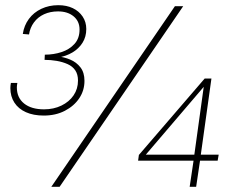

<svg xmlns="http://www.w3.org/2000/svg" viewBox="-20 -721 888 741"><path d="M149 -275Q109 -275 80 -288Q51 -301 35.5 -325Q20 -349 20 -381Q20 -385 20.5 -390.5Q21 -396 22 -401H47Q46 -396 45.5 -391.5Q45 -387 45 -384Q45 -344 73 -321.5Q101 -299 150 -299Q187 -299 217 -313.5Q247 -328 264 -353Q281 -378 281 -410Q281 -434 270.5 -449.5Q260 -465 241 -473.5Q222 -482 199 -486Q176 -490 152 -490L153 -510Q187 -510 217.5 -520Q248 -530 267.5 -551.5Q287 -573 287 -607Q287 -639 264 -658Q241 -677 204 -677Q174 -677 150 -666Q126 -655 111 -634.5Q96 -614 92 -588L68 -590Q73 -623 91.5 -648Q110 -673 139.5 -687Q169 -701 205 -701Q237 -701 261 -689.5Q285 -678 299 -657Q313 -636 313 -609Q313 -579 298.5 -556Q284 -533 259.5 -518.5Q235 -504 204 -499V-503Q227 -501 251 -491Q275 -481 290.5 -461Q306 -441 306 -409Q306 -372 286 -342Q266 -312 230.5 -293.5Q195 -275 149 -275ZM178 0 655 -697H687L210 0ZM712 0 727 -101H513L516 -123L770 -418H796L755 -124H824L820 -101H752L737 0ZM535 -115 534 -124H730L767 -391L769 -389Z"/></svg>

Font: Hanken Grotesk ExtraLight
Style: Italic
Weight: 250
Italic angle: -8°
Designer: Alfredo Marco Pradil
Foundry: Hanken Design Co.
Version: Version 3.013